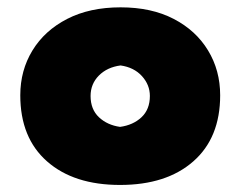

<svg xmlns="http://www.w3.org/2000/svg" viewBox="-20 -846 665 531"><path d="M312 -334.5Q184.1 -334.5 110.1 -399.7Q36.1 -464.8 36.1 -582.5Q36.1 -651.4 69.8 -706.5Q103.5 -761.7 165.8 -793.7Q228 -825.7 313.5 -825.7Q398.9 -825.7 460.4 -793.7Q522 -761.7 555.4 -706.5Q588.9 -651.4 588.9 -582.5Q588.9 -464.8 514.6 -399.7Q440.4 -334.5 312 -334.5ZM312 -495.1Q348.1 -500 371.3 -521.7Q394.5 -543.5 394.5 -580.6Q394.5 -611.3 372.6 -635.5Q350.6 -659.7 313.5 -665Q276.4 -660.2 253.4 -637Q230.5 -613.8 230.5 -580.6Q230.5 -543.5 253.7 -521.7Q276.9 -500 312 -495.1Z"/></svg>

Font: Pinar DS1 Black
Style: Regular
Weight: 900
Designer: Amin Abedi
Version: Version 3.000